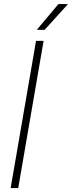

<svg xmlns="http://www.w3.org/2000/svg" viewBox="-20 -958 366 978"><path d="M202.1 -750 72.8 0H34.2L163.6 -750ZM167.5 -806.2 277.8 -937.5 326.2 -937 207 -805.7Z"/></svg>

Font: Roboto ExtraLight
Style: Italic
Weight: 250
Designer: Christian Robertson
Foundry: Google
Version: Version 3.009; 2024